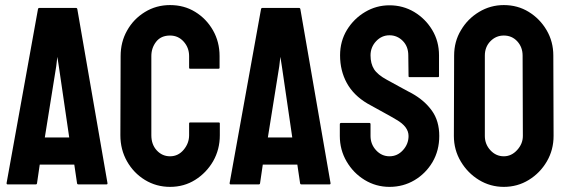

<svg xmlns="http://www.w3.org/2000/svg" viewBox="-20 -727 2238 757"><path d="M5.9 -4.9 129.9 -691.9Q130.9 -695.8 134.8 -695.8H279.8Q283.7 -695.8 284.7 -691.9L403.8 -4.9Q404.3 0 399.9 0H289.1Q284.2 0 283.7 -4.9L272.9 -78.1H136.7L126 -4.9Q125.5 0 121.1 0H9.8Q5.9 0 5.9 -4.9ZM201.7 -465.8 156.7 -185.1H252.9L211.9 -465.8L206.1 -502.9Z M650.4 9.8Q596.2 9.8 551.3 -17.6Q506.8 -44.9 480.7 -91.1Q454.6 -137.2 454.6 -193.8L455.6 -505.9Q455.6 -561.5 481 -606.4Q506.3 -651.9 551 -679.4Q595.7 -707 650.4 -707Q706.1 -707 749.5 -680.2Q793.5 -653.3 819.6 -607.7Q845.7 -562 845.7 -505.9V-460Q845.7 -456.1 841.8 -456.1H729.5Q725.6 -456.1 725.6 -460V-505.9Q725.6 -539.1 704.1 -563Q682.6 -586.9 650.4 -586.9Q614.7 -586.9 595.7 -562.5Q576.7 -538.1 576.7 -505.9V-193.8Q576.7 -157.2 598.1 -134Q619.6 -110.8 650.4 -110.8Q682.6 -110.8 704.1 -136.5Q725.6 -162.1 725.6 -193.8V-240.2Q725.6 -244.1 729.5 -244.1H842.8Q846.7 -244.1 846.7 -240.2V-193.8Q846.7 -137.7 820.3 -91.3Q793.5 -45.4 749.5 -17.8Q705.6 9.8 650.4 9.8Z M885.3 -4.9 1009.3 -691.9Q1010.3 -695.8 1014.2 -695.8H1159.2Q1163.1 -695.8 1164.1 -691.9L1283.2 -4.9Q1283.7 0 1279.3 0H1168.5Q1163.6 0 1163.1 -4.9L1152.3 -78.1H1016.1L1005.4 -4.9Q1004.9 0 1000.5 0H889.2Q885.3 0 885.3 -4.9ZM1081.1 -465.8 1036.1 -185.1H1132.3L1091.3 -465.8L1085.4 -502.9Z M1515.6 9.8Q1462.4 9.8 1417.5 -17.6Q1373 -44.9 1346.4 -90.6Q1319.8 -136.2 1319.8 -190.9V-236.8Q1319.8 -242.2 1324.7 -242.2H1437Q1440.9 -242.2 1440.9 -236.8V-190.9Q1440.9 -158.2 1462.9 -134.5Q1484.9 -110.8 1515.6 -110.8Q1546.9 -110.8 1568.8 -135Q1590.8 -159.2 1590.8 -190.9Q1590.8 -227.5 1543 -254.9Q1535.2 -259.8 1522.7 -266.8Q1510.3 -273.9 1493.2 -283.2Q1476.1 -292.5 1460 -301.5Q1443.8 -310.5 1428.7 -318.8Q1374 -351.1 1347.4 -399.7Q1320.8 -448.2 1320.8 -508.8Q1320.8 -564.5 1348.1 -609.4Q1375.5 -653.8 1419.7 -679.9Q1463.9 -706.1 1515.6 -706.1Q1568.8 -706.1 1613.3 -679.7Q1657.7 -652.8 1684.3 -608.4Q1710.9 -564 1710.9 -508.8V-426.8Q1710.9 -422.9 1707 -422.9H1594.7Q1590.8 -422.9 1590.8 -426.8L1589.8 -508.8Q1589.8 -543.9 1567.9 -565.9Q1545.9 -587.9 1515.6 -587.9Q1484.9 -587.9 1462.9 -564.5Q1440.9 -541 1440.9 -508.8Q1440.9 -476.1 1454.8 -454.1Q1468.8 -432.1 1505.9 -412.1Q1509.8 -410.2 1523.9 -402.3Q1538.1 -394.5 1555.4 -385Q1572.8 -375.5 1586.9 -367.9Q1601.1 -360.4 1604 -358.9Q1653.8 -331.1 1682.9 -290.5Q1711.9 -250 1711.9 -190.9Q1711.9 -133.8 1685.5 -88.4Q1658.7 -43 1614.3 -16.6Q1569.8 9.8 1515.6 9.8Z M1966.3 9.8Q1913.1 9.8 1868.2 -17.6Q1823.7 -44.9 1796.6 -90.6Q1769.5 -136.2 1769.5 -190.9L1770.5 -507.8Q1770.5 -563.5 1797.4 -607.9Q1823.7 -652.8 1868.7 -679.9Q1913.6 -707 1966.3 -707Q2021 -707 2064.5 -680.2Q2108.4 -653.3 2135 -608.2Q2161.6 -563 2161.6 -507.8L2162.6 -190.9Q2162.6 -136.2 2136.2 -90.8Q2109.4 -44.9 2064.9 -17.6Q2020.5 9.8 1966.3 9.8ZM1966.3 -110.8Q1996.6 -110.8 2019 -135.5Q2041.5 -160.2 2041.5 -190.9L2040.5 -507.8Q2040.5 -541 2019.5 -564Q1998.5 -586.9 1966.3 -586.9Q1935.5 -586.9 1913.6 -564.5Q1891.6 -542 1891.6 -507.8V-190.9Q1891.6 -158.2 1913.6 -134.5Q1935.5 -110.8 1966.3 -110.8Z"/></svg>

Font: Koulen
Style: Regular
Weight: 400
Designer: Danh Hong
Version: Version 8.000; ttfautohint (v1.8.3)